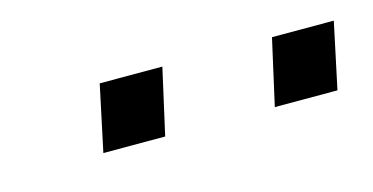

<svg xmlns="http://www.w3.org/2000/svg" viewBox="-28 -780 437 225"><g transform="rotate(-15 190.0 -668.0)"><path d="M287 -628 305 -708H380L363 -628ZM79 -628 96 -708H172L154 -628Z"/></g></svg>

Font: Saira
Style: Italic
Weight: 400
Italic angle: -12°
Designer: Hector Gatti with collaboration of the Omnibus-Type team
Foundry: Omnibus-Type
Version: Version 1.100; ttfautohint (v1.8.3)